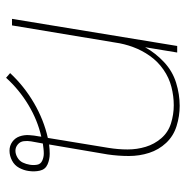

<svg xmlns="http://www.w3.org/2000/svg" viewBox="-10 -568 597 616"><g transform="rotate(90 288.0 -259.5)"><path d="M229 19Q267 -23 316 -52.5Q365 -82 418 -94Q418 -92 417.5 -90Q417 -88 417 -86Q414 -71 413 -55Q412 -39 417 -24.5Q422 -10 434.5 -1Q447 8 463 8Q479 8 494.5 0Q510 -8 518 -23Q526 -38 528 -53Q531 -72 527 -89.5Q523 -107 507 -114Q491 -121 473 -121Q465 -121 458 -120.5Q451 -120 443 -119L475 -307Q480 -341 480 -375Q480 -409 470 -440Q460 -471 438 -494.5Q416 -518 384 -528Q352 -538 319 -538Q282 -538 245 -526.5Q208 -515 179 -488Q150 -461 131 -427L148 -530H127L40 0H61L116 -331Q120 -360 130.5 -388.5Q141 -417 159 -442.5Q177 -468 203 -486Q229 -504 258.5 -511.5Q288 -519 317 -519Q347 -519 375.5 -510Q404 -501 423 -479Q442 -457 450.5 -429Q459 -401 459 -371Q459 -341 454 -310L422 -115Q364 -102 310 -70.5Q256 -39 214 6ZM463 -11Q452 -11 443 -18.5Q434 -26 432.5 -37.5Q431 -49 433 -61Q434 -69 436 -77.5Q438 -86 439 -94L440 -99Q448 -100 456 -101Q464 -102 472 -102Q484 -102 495 -97Q506 -92 508 -80.5Q510 -69 508 -57Q506 -45 501 -34.5Q496 -24 485 -17.5Q474 -11 463 -11Z"/></g></svg>

Font: Iosevka Sparkle Thin Oblique
Style: Regular
Weight: 100
Italic angle: -9°
Designer: Belleve Invis
Foundry: Belleve Invis
Version: Version 4.5.0; ttfautohint (v1.8.3)